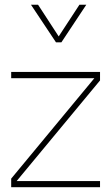

<svg xmlns="http://www.w3.org/2000/svg" viewBox="-20 -785 465 805"><path d="M26.9 -457H375.5L26.9 -36.1V0H399.4V-25.9H49.8L399.4 -447.8V-483.4H26.9ZM109.9 -765.1 214.8 -607.4H237.3L341.8 -765.1H313L226.1 -632.3L139.6 -765.1Z"/></svg>

Font: Estedad VF
Style: Regular
Weight: 100
Designer: Amin Abedi
Version: Version 7.3